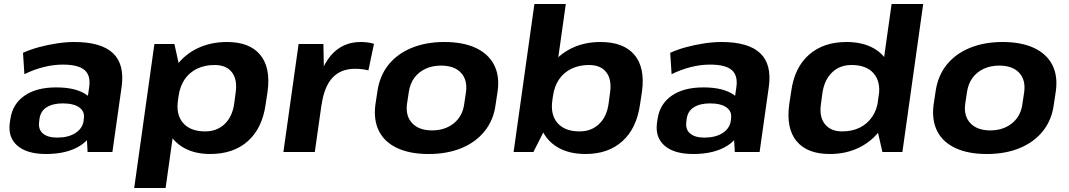

<svg xmlns="http://www.w3.org/2000/svg" viewBox="-20 -760 5346 960"><path d="M407 -194 426 -325Q434 -383 402.5 -410Q371 -437 294 -437Q247 -437 197.5 -424.5Q148 -412 102 -389L95 -496Q130 -512 174 -524Q218 -536 264.5 -543Q311 -550 351 -550Q486 -550 545 -494Q604 -438 588 -325L542 0H418ZM210 10Q115 10 67 -31.5Q19 -73 29 -146L32 -166Q43 -240 102.5 -281.5Q162 -323 261 -323Q364 -323 417 -283Q470 -243 460 -169L457 -148Q447 -74 381.5 -32Q316 10 210 10ZM266 -72Q321 -72 356.5 -94.5Q392 -117 398 -155L399 -166Q405 -202 377 -222.5Q349 -243 294 -243Q244 -243 213 -223.5Q182 -204 177 -163L176 -153Q170 -114 194 -93Q218 -72 266 -72Z M1031 10Q952 10 896.5 -22.5Q841 -55 816 -113.5Q791 -172 801 -251L807 -292Q819 -371 860.5 -429Q902 -487 967.5 -518.5Q1033 -550 1115 -550Q1228 -550 1281 -486Q1334 -422 1318 -303L1308 -237Q1291 -118 1219 -54Q1147 10 1031 10ZM752 -540H852L887 -382L808 180H651ZM1006 -103Q1065 -103 1103.5 -140Q1142 -177 1151 -242L1158 -295Q1168 -361 1140 -398Q1112 -435 1053 -435Q1004 -435 965.5 -416.5Q927 -398 903.5 -363.5Q880 -329 873 -281L870 -260Q859 -187 895.5 -145Q932 -103 1006 -103Z M1473 -540H1597L1601 -331L1554 0H1397ZM1556 -277Q1575 -412 1633 -481Q1691 -550 1783 -550Q1800 -550 1816.5 -548Q1833 -546 1850 -541L1822 -408Q1792 -416 1755 -416Q1684 -416 1642.5 -371.5Q1601 -327 1588 -236Z M2123 10Q2030 10 1966.5 -19.5Q1903 -49 1875 -104.5Q1847 -160 1857 -237L1867 -303Q1878 -380 1921.5 -435Q1965 -490 2037 -520Q2109 -550 2202 -550Q2295 -550 2358.5 -520.5Q2422 -491 2450.5 -435.5Q2479 -380 2468 -303L2458 -237Q2448 -160 2403.5 -104.5Q2359 -49 2287.5 -19.5Q2216 10 2123 10ZM2140 -108Q2205 -108 2249 -143.5Q2293 -179 2301 -240L2310 -300Q2318 -361 2284.5 -396.5Q2251 -432 2185 -432Q2142 -432 2107.5 -416Q2073 -400 2051.5 -370.5Q2030 -341 2024 -300L2015 -240Q2007 -180 2041 -144Q2075 -108 2140 -108Z M2908 10Q2826 10 2770 -22.5Q2714 -55 2688.5 -113.5Q2663 -172 2673 -251L2679 -292Q2691 -371 2732 -429Q2773 -487 2837.5 -518.5Q2902 -550 2982 -550Q3098 -550 3152 -486Q3206 -422 3190 -303L3180 -237Q3163 -118 3092 -54Q3021 10 2908 10ZM2652 -740H2809L2727 -158L2647 0H2548ZM2878 -103Q2937 -103 2975.5 -140Q3014 -177 3023 -242L3030 -295Q3040 -361 3012 -398Q2984 -435 2925 -435Q2876 -435 2837.5 -416.5Q2799 -398 2775.5 -363.5Q2752 -329 2745 -281L2742 -260Q2731 -187 2767.5 -145Q2804 -103 2878 -103Z M3643 -194 3662 -325Q3670 -383 3638.5 -410Q3607 -437 3530 -437Q3483 -437 3433.5 -424.5Q3384 -412 3338 -389L3331 -496Q3366 -512 3410 -524Q3454 -536 3500.5 -543Q3547 -550 3587 -550Q3722 -550 3781 -494Q3840 -438 3824 -325L3778 0H3654ZM3446 10Q3351 10 3303 -31.5Q3255 -73 3265 -146L3268 -166Q3279 -240 3338.5 -281.5Q3398 -323 3497 -323Q3600 -323 3653 -283Q3706 -243 3696 -169L3693 -148Q3683 -74 3617.5 -32Q3552 10 3446 10ZM3502 -72Q3557 -72 3592.5 -94.5Q3628 -117 3634 -155L3635 -166Q3641 -202 3613 -222.5Q3585 -243 3530 -243Q3480 -243 3449 -223.5Q3418 -204 3413 -163L3412 -153Q3406 -114 3430 -93Q3454 -72 3502 -72Z M4129 10Q4016 10 3963 -54Q3910 -118 3926 -237L3936 -303Q3952 -422 4024.5 -486Q4097 -550 4212 -550Q4293 -550 4348.5 -518.5Q4404 -487 4428.5 -429Q4453 -371 4442 -292L4436 -251Q4425 -172 4383.5 -113.5Q4342 -55 4276.5 -22.5Q4211 10 4129 10ZM4191 -103Q4241 -103 4279 -122Q4317 -141 4341 -176Q4365 -211 4371 -260L4374 -281Q4384 -353 4347.5 -394Q4311 -435 4238 -435Q4179 -435 4140.5 -398Q4102 -361 4092 -295L4085 -242Q4075 -177 4104 -140Q4133 -103 4191 -103ZM4356 -158 4438 -740H4596L4492 0H4392Z M4914 10Q4821 10 4757.5 -19.5Q4694 -49 4666 -104.5Q4638 -160 4648 -237L4658 -303Q4669 -380 4712.5 -435Q4756 -490 4828 -520Q4900 -550 4993 -550Q5086 -550 5149.5 -520.5Q5213 -491 5241.5 -435.5Q5270 -380 5259 -303L5249 -237Q5239 -160 5194.5 -104.5Q5150 -49 5078.5 -19.5Q5007 10 4914 10ZM4931 -108Q4996 -108 5040 -143.5Q5084 -179 5092 -240L5101 -300Q5109 -361 5075.5 -396.5Q5042 -432 4976 -432Q4933 -432 4898.5 -416Q4864 -400 4842.5 -370.5Q4821 -341 4815 -300L4806 -240Q4798 -180 4832 -144Q4866 -108 4931 -108Z"/></svg>

Font: Pathway Extreme 8pt Thin 12pt
Style: Bold Italic
Weight: 700
Italic angle: -8°
Version: Version 1.001;gftools[0.9.26]